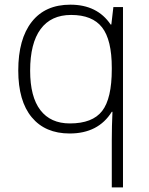

<svg xmlns="http://www.w3.org/2000/svg" viewBox="-20 -561 635 821"><path d="M277.8 9.8Q173.3 9.8 115.7 -59.6Q58.1 -128.9 58.1 -259.8Q58.1 -394 115.7 -467.5Q173.3 -541 280.8 -541Q396 -541 453.1 -456.1H456.1L464.8 -530.8H505.9V240.2H458V38.1Q458 -21.5 460.9 -83H458Q400.4 9.8 277.8 9.8ZM278.8 -33.2Q375.5 -33.2 416.7 -86.4Q458 -139.6 458 -265.1V-271Q458 -390.6 416.5 -443.8Q375 -497.1 284.2 -497.1Q198.2 -497.1 153.6 -436.5Q108.9 -376 108.9 -258.8Q108.9 -147 152.6 -90.1Q196.3 -33.2 278.8 -33.2Z"/></svg>

Font: Zoram GWeb Light
Style: Regular
Weight: 300
Foundry: Ascender Corporation
Version: Version 1.000